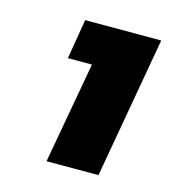

<svg xmlns="http://www.w3.org/2000/svg" viewBox="-65 -759 412 462"><g transform="rotate(15 141.0 -528.0)"><path d="M90.8 -352.1 136.2 -605H76.2L92.8 -704.1H282.2L220.2 -352.1Z"/></g></svg>

Font: Poppins
Style: Bold Italic
Weight: 700
Italic angle: -10°
Designer: Ninad Kale (Devanagari), Jonny Pinhorn (Latin)
Foundry: Indian Type Foundry
Version: Version 3.200;PS 1.000;hotconv 16.6.54;makeotf.lib2.5.65590